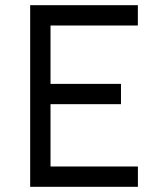

<svg xmlns="http://www.w3.org/2000/svg" viewBox="-20 -720 637 740"><path d="M96.3 0H511.5V-78.3H174.7V-318.5H446.3V-396.7H174.7V-621.7H511.3V-700H96.3Z"/></svg>

Font: Unageo Variable
Style: Regular
Weight: 300
Designer: Richard Sepsi
Foundry: Richard Sepsi
Version: Version 2.200